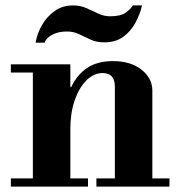

<svg xmlns="http://www.w3.org/2000/svg" viewBox="-20 -687 654 707"><path d="M403 -15V-368Q403 -418 358 -418Q325.4 -418 298.2 -391Q271 -364 255 -317.5Q239 -271 239 -212L219 -367.1H242.8Q263 -411 300.5 -436.5Q338 -462 396 -462Q461 -462 501 -430.5Q541 -399 541 -353V-15ZM20 0V-30H304V0ZM101 -15V-434H239V-15ZM335 0V-30H604V0ZM20 -420V-450H239V-420ZM111 -530Q116.8 -564 135 -595.2Q153.1 -626.4 181.8 -646.7Q210.4 -667 249 -667Q276 -667 298.5 -657Q321 -647 342 -637Q363 -627 386 -627Q424 -627 443 -640.5Q462 -654 469 -667H503Q495 -633 478 -602Q461 -571 433.2 -551Q405.4 -531 364 -531Q336 -531 314 -541Q292 -551 271.5 -561Q251 -571 227 -571Q195 -571 173 -559.5Q151 -548 144 -530Z"/></svg>

Font: Libre Bodoni
Style: Regular
Weight: 400
Designer: Pablo Impallari, Rodrigo Fuenzalida
Foundry: Impallari Type
Version: Version 2.005;gftools[0.9.23]